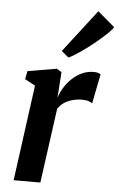

<svg xmlns="http://www.w3.org/2000/svg" viewBox="-59 -909 591 949"><g transform="rotate(5 237.0 -434.0)"><path d="M45.5 0 110 -475 58.5 -502.5 66.5 -543 210.5 -567.5 234.5 -552.5 228.5 -462 225 -424Q233.5 -450 249.2 -475.8Q265 -501.5 287 -522.2Q309 -543 336 -555.2Q363 -567.5 394.5 -567.5Q406 -567.5 415 -564.8Q424 -562 428 -559L399 -412Q395 -416 381.8 -421Q368.5 -426 346.5 -426Q330 -426 312.8 -422.5Q295.5 -419 279.8 -412.5Q264 -406 251 -395.2Q238 -384.5 229 -370.5L178 0ZM227 -657 390 -868.5 474.5 -796.5Q469 -786.5 451.2 -769Q433.5 -751.5 408.8 -730.2Q384 -709 356.8 -688.5Q329.5 -668 304.8 -651.8Q280 -635.5 262.5 -627.5Z"/></g></svg>

Font: Merriweather
Style: Bold Italic
Weight: 700
Italic angle: -7.8°
Version: Version 2.101